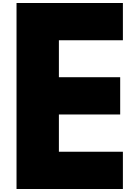

<svg xmlns="http://www.w3.org/2000/svg" viewBox="-20 -1258 910 1278"><path d="M798 -1238H90V0H798V-248H372V-496H780V-744H372V-990H798Z"/></svg>

Font: Poland Can Into
Style: BigWritings
Weight: 700
Foundry: Cannot Into Space Fonts
Version: Version 0.92